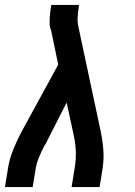

<svg xmlns="http://www.w3.org/2000/svg" viewBox="-26 -755 546 775"><path d="M-6 0 6 -74Q12 -113 27.5 -151.5Q43 -190 63 -227L209 -494L181 -629Q181 -630 180.5 -631Q180 -632 180 -633Q175 -644 174.5 -656Q174 -668 174.5 -680Q175 -692 176.5 -704Q178 -716 180 -728L181 -735H293L292 -728Q289 -708 287.5 -688Q286 -668 290 -649L380 -227Q388 -190 391 -151.5Q394 -113 388 -74L376 0H263L275 -74Q281 -108 280 -141.5Q279 -175 272 -207L243 -341L162 -182Q162 -180 160.5 -178.5Q159 -177 159 -175H158Q157 -173 156 -171.5Q155 -170 155 -168L153 -167Q142 -145 132 -121.5Q122 -98 118 -74L106 0Z"/></svg>

Font: Iosevka Term Curly Oblique
Style: Bold
Weight: 700
Italic angle: -9°
Designer: Belleve Invis
Foundry: Belleve Invis
Version: Version 32.3.0